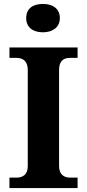

<svg xmlns="http://www.w3.org/2000/svg" viewBox="-20 -955 441 975"><path d="M198 -791C244 -791 284 -814 284 -863C284 -914 244 -935 198 -935C150 -935 113 -914 113 -863C113 -814 150 -791 198 -791ZM28 0H374V-53H336C306 -53 280 -68 280 -112V-599C280 -647 303 -661 336 -661H374V-714H28V-661H64C94 -661 121 -647 121 -600V-111C121 -67 94 -53 64 -53H28Z"/></svg>

Font: Noto Serif Lao
Style: Bold
Weight: 700
Designer: Monotype Design Team
Foundry: Monotype Imaging Inc.
Version: Version 2.003